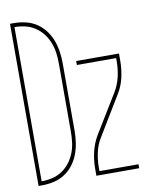

<svg xmlns="http://www.w3.org/2000/svg" viewBox="-83 -796 666 857"><g transform="rotate(-10 250.0 -367.5)"><path d="M22 0V-735H39Q65 -735 91.5 -729Q118 -723 140.5 -708.5Q163 -694 179.5 -672.5Q196 -651 205.5 -626Q215 -601 219 -574Q223 -547 223 -521V-215Q223 -188 219 -161Q215 -134 205.5 -109Q196 -84 179.5 -62.5Q163 -41 140.5 -26.5Q118 -12 91.5 -6Q65 0 39 0ZM39 -18Q63 -18 87 -23.5Q111 -29 131.5 -42.5Q152 -56 167 -75.5Q182 -95 191 -118Q200 -141 203 -165.5Q206 -190 206 -215V-521Q206 -545 203 -569.5Q200 -594 191 -617Q182 -640 167 -659.5Q152 -679 131.5 -692.5Q111 -706 87 -711.5Q63 -717 39 -717ZM284 0V-33Q284 -71 293 -108.5Q302 -146 321 -178L428 -353Q446 -383 454 -417.5Q462 -452 462 -488V-502H284V-520H478V-488Q478 -449 469.5 -411.5Q461 -374 441 -342L335 -167Q316 -137 308.5 -102.5Q301 -68 301 -33V-18H478V0Z"/></g></svg>

Font: Iosevka Term Curly Thin
Style: Regular
Weight: 100
Designer: Belleve Invis
Foundry: Belleve Invis
Version: Version 32.3.0